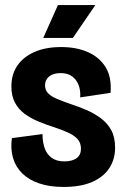

<svg xmlns="http://www.w3.org/2000/svg" viewBox="-20 -726 492 759"><path d="M231 13Q176 13 135 -1Q94 -15 68 -40.5Q42 -66 31.5 -101.5Q21 -137 27 -180L148 -196Q148 -165 156.5 -140.5Q165 -116 184.5 -102Q204 -88 234 -88Q265 -88 282.5 -100.5Q300 -113 300 -138Q300 -160 288 -174.5Q276 -189 253 -200Q230 -211 197 -222Q163 -233 132.5 -245.5Q102 -258 77.5 -276Q53 -294 39 -320.5Q25 -347 25 -384Q25 -432 48.5 -466.5Q72 -501 116 -520.5Q160 -540 222 -540Q282 -540 327.5 -520Q373 -500 397.5 -460.5Q422 -421 417 -359L297 -341Q299 -369 290.5 -390.5Q282 -412 264.5 -424.5Q247 -437 220 -437Q190 -437 174 -423.5Q158 -410 158 -389Q158 -370 170 -357.5Q182 -345 204.5 -335.5Q227 -326 258 -315Q290 -305 321 -291.5Q352 -278 378 -259Q404 -240 419.5 -212Q435 -184 435 -142Q435 -97 412.5 -62Q390 -27 345 -7Q300 13 231 13ZM268 -576H151L209 -706H357Z"/></svg>

Font: Bricolage Grotesque 72pt SemiCondensed
Style: Bold
Weight: 700
Width: 4
Designer: Mathieu Triay
Foundry: Atelier Triay
Version: Version 1.001;gftools[0.9.33.dev8+g029e19f]